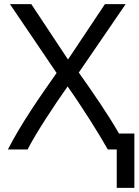

<svg xmlns="http://www.w3.org/2000/svg" viewBox="-20 -717 671 926"><path d="M543 189V4H500C459 -69 375 -203 306 -300C238 -204 151 -71 113 4H18C81 -119 167 -243 253 -365L28 -697H131L308 -430L486 -697H586L360 -367C430 -268 498 -170 554 -73H628V189Z"/></svg>

Font: Repo Regular
Style: Regular
Weight: 400
Designer: Stefan Peev
Foundry: Context Ltd
Version: Version 1.502